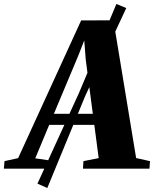

<svg xmlns="http://www.w3.org/2000/svg" viewBox="-102 -847 774 964"><path d="M-82.5 0 -79.5 -38 -11 -53 305.5 -744.5 467.5 -745 581.5 -53.5 651 -38 648.5 0H314.5L317 -38L393.5 -53L371.5 -220H145L75 -52L172 -38L168.5 0ZM168.5 -275.5H364L328.5 -547.5L321 -644L290 -565ZM86 75 294 -379 482.5 -827 532 -806.5 326 -365.5 135.5 97Z"/></svg>

Font: Merriweather 72pt Black
Style: Italic
Weight: 900
Italic angle: -7.8°
Version: Version 2.101